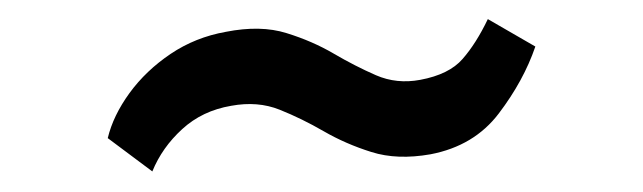

<svg xmlns="http://www.w3.org/2000/svg" viewBox="-20 -394 656 196"><path d="M90 -253Q95.5 -276 112.2 -299Q129 -322 154.2 -339Q179.5 -356 210.5 -361.5Q246 -368.5 272.5 -360.2Q299 -352 320.8 -339.2Q342.5 -326.5 363.8 -317.2Q385 -308 409 -312.5Q438.5 -318 452.2 -333.8Q466 -349.5 478 -374.5L526.5 -346.5Q514.5 -311.5 489.2 -278.2Q464 -245 419.5 -236.5Q385.5 -230.5 359.2 -238.8Q333 -247 310.5 -260Q288 -273 265.5 -282Q243 -291 216 -286Q186.5 -281 166 -262.2Q145.5 -243.5 135.5 -219Z"/></svg>

Font: Merriweather Light 18pt Medium
Style: Regular
Weight: 500
Version: Version 2.100